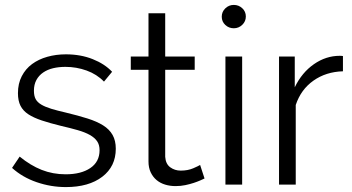

<svg xmlns="http://www.w3.org/2000/svg" viewBox="-20 -751 1431 781"><path d="M248 10Q187 10 129 -10Q71 -30 29 -68L60 -114Q104 -78 149.5 -60Q195 -42 247 -42Q310 -42 347.5 -67.5Q385 -93 385 -140Q385 -162 375 -176.5Q365 -191 345.5 -202Q326 -213 296.5 -221.5Q267 -230 228 -239Q183 -250 150 -261Q117 -272 95.5 -286Q74 -300 63.5 -320.5Q53 -341 53 -372Q53 -411 68.5 -441Q84 -471 110.5 -490.5Q137 -510 172.5 -520Q208 -530 248 -530Q308 -530 357 -510.5Q406 -491 436 -459L403 -419Q374 -449 332.5 -464Q291 -479 246 -479Q219 -479 196 -473.5Q173 -468 155.5 -456Q138 -444 128 -425.5Q118 -407 118 -382Q118 -361 125 -348Q132 -335 148 -325.5Q164 -316 188.5 -308.5Q213 -301 248 -293Q298 -281 336 -269Q374 -257 399.5 -241Q425 -225 438 -202Q451 -179 451 -146Q451 -74 396 -32Q341 10 248 10Z M812 -25Q806 -22 794.5 -17Q783 -12 768 -7Q753 -2 734 2Q715 6 694 6Q672 6 652 0Q632 -6 617 -18.5Q602 -31 593 -50Q584 -69 584 -94V-467H512V-521H584V-697H652V-521H772V-467H652V-113Q654 -84 672.5 -70.5Q691 -57 715 -57Q744 -57 766 -66.5Q788 -76 794 -80Z M897 0V-521H965V0ZM980 -684Q980 -664 965.5 -650Q951 -636 931 -636Q911 -636 896.5 -649.5Q882 -663 882 -683Q882 -703 896.5 -717Q911 -731 931 -731Q951 -731 965.5 -717.5Q980 -704 980 -684Z M1375 -461Q1306 -459 1255 -423Q1204 -387 1183 -324V0H1115V-521H1179V-396Q1208 -456 1257 -490Q1306 -524 1362 -524Q1370 -524 1375 -523Z"/></svg>

Font: IngvarSans
Style: Regular
Weight: 400
Version: Version 1.000